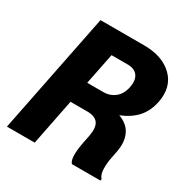

<svg xmlns="http://www.w3.org/2000/svg" viewBox="-163 -846 950 982"><g transform="rotate(30 311.5 -355.5)"><path d="M349.1 -399.4Q387.7 -399.4 416.5 -422.6Q445.3 -445.8 454.1 -489.7Q462.9 -533.7 445.1 -558.8Q427.2 -584 384.3 -584H290.5L253.4 -399.4ZM409.7 -710.9Q518.1 -710.9 577.9 -652.8Q637.7 -594.7 618.7 -497.6Q606.4 -438 572 -399.7Q537.6 -361.3 478.5 -337.4Q533.2 -317.9 553 -273.9Q572.8 -230 560.5 -168.9L551.8 -124Q545.9 -95.2 546.6 -60.1Q547.4 -24.9 563.5 -9.8L561.5 0H393.6Q369.6 -23.9 389.2 -125L397.9 -168Q408.7 -222.2 391.1 -247.3Q373.5 -272.5 327.1 -272.5H228L173.8 0H9.8L151.9 -710.9Z"/></g></svg>

Font: Roboto-BlackItalic
Style: Italic
Weight: 900
Italic angle: -12°
Designer: Google
Version: Version 1.100141; 2013